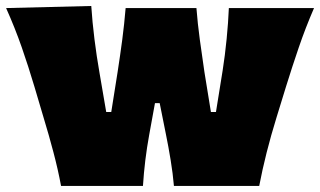

<svg xmlns="http://www.w3.org/2000/svg" viewBox="-26 -613 1055 633"><path d="M175.3 0Q165 -55.2 150.1 -111.3Q135.3 -167.5 118.2 -223.6L87.4 -327.6Q67.9 -393.1 45.7 -457Q23.4 -521 -5.9 -586.4L274.9 -593.3Q278.3 -541 285.4 -484.1Q292.5 -427.2 301.8 -374.5L324.2 -243.7H340.8L361.8 -376Q370.1 -429.7 377 -481.7Q383.8 -533.7 388.2 -586.4H621.6Q625.5 -536.1 632.8 -482.2Q640.1 -428.2 647.9 -376L669.4 -243.7H686L708 -380.4Q715.8 -429.7 721.2 -484.6Q726.6 -539.6 728.5 -586.4H1009.3Q981 -521 959 -456.5Q937 -392.1 917 -327.6L885.3 -224.6Q849.1 -107.4 828.6 0H547.4Q543.9 -41 536.6 -85.4Q529.3 -129.9 521 -170.4L500.5 -272.9H484.9L465.8 -168Q450.7 -85.4 445.3 0Z"/></svg>

Font: Pinar DS1 Black
Style: Regular
Weight: 900
Designer: Amin Abedi
Version: Version 3.000